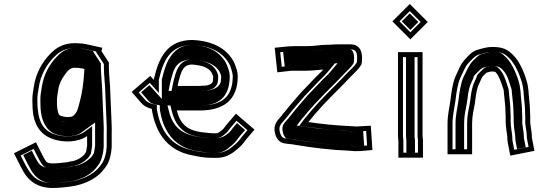

<svg xmlns="http://www.w3.org/2000/svg" viewBox="-20 -750 2744 961"><path d="M402 -405V-400C402 -394.7 401.7 -388.7 401 -382C397.4 -335.5 392.4 -289.9 381 -248C376.2 -232.1 370.3 -199.4 361 -187C354.8 -177.7 346 -165 331 -165C325.7 -164.3 320.7 -164 316 -164C301.2 -165.6 276.3 -167.8 273 -181C266.4 -198.6 265 -220.1 265 -245C265 -267.6 267.8 -271.1 271 -297C274.9 -328.6 289 -355.4 304.5 -376C315.5 -390.7 328.4 -411 354 -411C360.7 -411 367 -410.7 373 -410C375.7 -410 380.7 -409.3 388 -408ZM525 -437 488 -494 492 -511 415 -528C399.7 -531.3 387 -533 377 -533C369 -533.7 361.3 -534 354 -534C299.2 -534 261.6 -512 233 -482C192.1 -441.1 159.1 -384.8 149 -314C144.7 -284 142 -278.5 142 -247C142 -233 142.3 -220 143 -208C147.3 -130.2 179.9 -77.5 240 -56C297.4 -33 374.6 -38.7 416 -69V-21C414.8 -10.5 412.5 0.7 411 10C407.7 14.7 404.7 19.3 402 24C386 40 362.6 54.8 334 58L316 62C298.1 64.2 264.4 68 243 68C232.4 68 214.9 65.9 211 58C204 49.3 197.1 35.2 192 26L160 -38L50 17L82 81C92.2 99.8 102.8 121.7 117 137C143.7 169.4 185.3 191 243 191C269.4 191 312.9 186.9 336 183L360 179C420.6 165 473.2 136.5 504 92L514 78C529 54.1 536.8 21.8 539 -14V-82C539.7 -97.3 539.5 -114.7 538.5 -134C535.7 -188.6 533.7 -259.2 531 -314C529.3 -346.3 525 -381.8 525 -413ZM427 -425.2V-400C427 -393.8 426.6 -386.5 425.9 -379.8C422.3 -333.3 417.3 -286.2 405 -241.1C400.7 -226.7 397.7 -195.7 381.4 -172.5C376.8 -165.6 362.7 -141.3 332.8 -140C327.2 -139.4 321.4 -139 316 -139H314.6C306.1 -139.9 261.5 -135 249.1 -173.4C241.7 -193.8 240 -219.7 240 -245C240 -270.5 243.3 -277 246.2 -300.1C250.8 -337.3 267.2 -368 284.5 -391C293.5 -403 313.2 -436 354 -436C361.3 -436 365.9 -435.8 374.5 -435C379.9 -434.7 384.6 -434 392.9 -432.5ZM376 -508H377C384.2 -508 395.6 -506.6 409.6 -503.6L461.9 -492.1L461.2 -489.3L500 -429.6L500 -413C500 -379.6 504.4 -343.7 506 -312.7C508.7 -258.3 510.7 -187.7 513.5 -132.7C514.5 -113.7 514.7 -98.1 514 -82.5V-14.8C511.8 18.4 504.5 45.4 493.2 64.1L483.5 77.6C457.4 115.4 410.5 141.5 355.1 154.5L331.9 158.3C310.7 161.9 267.1 166 243 166C159.9 166 133.5 123.5 104.2 69.4L83.5 28.2L148.8 -4.5L169.9 37.7C175.2 47.2 181.1 59.9 190.8 72.9C208.7 96.9 232.7 93 243 93C267.5 93 301.3 89 320.3 86.7L338.1 82.7C375.4 77.7 400.8 60.5 419.7 41.7C425.6 35.8 429.7 26.9 434.7 19.8C436.7 7.8 439.3 -4.4 441 -19.6V-118.3L401.2 -89.2C369.2 -65.7 300 -58.9 248.8 -79.4C186.4 -101.7 167 -158.1 167 -247C167 -276.9 169.1 -278.3 173.7 -310.5C183 -375.5 213 -426.6 250.9 -464.5C276.4 -491.3 306.4 -509 354 -509C360.8 -509 368.4 -508.6 376 -508ZM442 -422.9 400.1 -431.8C392.8 -433.2 383.2 -434.6 377.5 -434.9C369.5 -435.7 362 -436 354 -436C343.5 -436 333.1 -434.4 324.4 -431.8C286.1 -420.5 275.5 -396.2 268.3 -386.6C251.1 -363.8 235.5 -334.1 231.1 -298.9C228.1 -274.9 225 -269.5 225 -245C225 -219.8 226.3 -196.7 233.7 -176.1C245.1 -139.7 304.3 -139.9 312.5 -139H316C322.2 -139 332.4 -139.8 335.7 -140.1C385.3 -143.4 394.7 -172.6 397.6 -177C412.6 -197.7 415.8 -228.4 420.4 -243.6C432.4 -287.7 437.4 -334.1 440.9 -380.6C441.6 -387.3 442 -394.1 442 -400ZM354 -509C319.1 -509 293.3 -496.4 267.1 -469C229.4 -431.2 198.5 -379.1 188.8 -311.8C184.4 -280.4 182 -277.5 182 -247C182 -233.2 182.3 -220.5 183 -208.9C186.3 -149.1 208 -109.1 237.1 -89.2C273.9 -64.1 350.3 -59.4 385.6 -85.2L456 -136.9V-20.1C454.5 -6.5 452 5.5 450.1 16.6C445.8 22.6 441.8 28.7 438.2 35C418.7 54.4 392.1 75.6 344.6 82.2L326.7 86.2C306.1 88.7 272.4 93 243 93C230.8 93 191 91.5 172.9 66.2C166.8 58 158.5 42 154 33.8L139.3 4.4L96.3 25.9L120 73.2C130.2 91.9 141.2 113.3 151.6 124.5C176.4 151.2 201.3 166 243 166C263.5 166 307.1 161.9 325.7 158.8L347.8 155.2C397.7 143.3 440.8 120.3 467.4 81.9L477.1 68.4C489 48.9 496.8 19.6 499 -14.5V-82.3C499.7 -97.8 499.5 -114 498.5 -133.2C495.7 -188 493.7 -258.6 491 -313.2C489.4 -344.7 485 -380.4 485 -413L485 -432.1L446.8 -490.9L447.6 -494.3L401.8 -504.4C389.1 -507.2 380 -508 377 -508H374.3C367.5 -508.6 360 -509 354 -509Z M1013 -322C1003.6 -322 989.1 -320 979 -320H869C872.3 -336.4 875 -349.2 881 -368C890.2 -399.3 901.7 -427 941 -427C992.3 -422.7 1033.8 -412.8 1046 -370C1046 -368.7 1046.3 -367.3 1047 -366C1047 -359.3 1046.7 -354 1046 -350C1046 -330 1029.4 -326.1 1013 -322ZM750 -353V-350L732 -370L639 -290L685 -237C699.1 -220.2 716.5 -210.2 740 -205C740 -201.7 740.3 -198.3 741 -195C762.1 -75.5 825.5 6.9 945 28C975.7 34.6 1005.3 40 1041 40H1065C1099.7 40 1125.9 27.8 1147 13C1162.7 1.2 1188.1 -19.1 1199 -35C1215.8 -58.5 1235.4 -79.2 1254 -101L1161 -181L1121 -134C1113.2 -124.9 1106.4 -117.1 1099 -106C1094.4 -101.4 1079.3 -89.7 1077 -88C1072.3 -84.9 1068.8 -83 1061 -83H1042C1037.3 -83 1032.7 -83.3 1028 -84C1000.2 -86.8 974.5 -88.8 950 -97C901.6 -111.5 877.6 -146.7 865 -197H979C1098.7 -197 1170 -248.8 1170 -369C1169.3 -385 1166.7 -398.7 1162 -410C1155.7 -433.2 1143.7 -455.4 1129 -472C1089.8 -520.2 1026.3 -546.1 944 -550C815.4 -550 774.1 -459.1 750 -353ZM942 -452H941C884.4 -452 866.1 -405.9 857.1 -375.3C851 -356.1 847.8 -341.2 844.5 -324.9L838.5 -295H979C991.8 -295 1006.5 -297 1013 -297H1016.1C1028.1 -300 1048.3 -301.5 1062.5 -321.7C1068 -329.4 1070.4 -338.5 1071 -348.2C1071.8 -353.7 1072 -359.4 1072 -366V-371.9C1056.2 -434.8 995 -448.7 942 -452ZM943.4 -525C1022 -521.1 1076.1 -497.4 1109.9 -455.8C1122.6 -441.5 1132.5 -423.1 1137.9 -403.4C1140.5 -393.8 1144.3 -383.3 1145 -368.5C1144.6 -263.1 1089.7 -222 979 -222H833L840.7 -190.9C854.5 -135.8 884.4 -91 942.5 -73.2C972 -63.5 998.3 -61.8 1025 -59.2C1032.1 -58.2 1036.1 -58 1042 -58H1061C1073.3 -58 1085 -63.3 1090.9 -67.2C1095.4 -70.3 1110.3 -81.9 1118.4 -90.1C1125.5 -100.6 1131.4 -107.7 1140 -117.8L1163.7 -145.7L1218.6 -98.4C1203.9 -81.6 1191.8 -67.9 1178.5 -49.4C1171.2 -38.7 1146.6 -18 1132.3 -7.3C1113.5 5.8 1093.4 15 1065 15H1041C1007.6 15 981.1 10.2 949.8 3.5C838.9 -16.1 785 -89.8 765.6 -199.6C765.1 -202 765 -203.2 765 -205V-225.1L745.4 -229.4C726.1 -233.7 714.7 -240.5 704 -253.2L674.3 -287.4L729.8 -335.1L775 -284.9V-350C797 -445.8 830.6 -524.5 943.4 -525ZM1087 -369.8V-366C1087 -359.5 1086.7 -353.6 1086 -348.8C1085.4 -336.1 1080.2 -324.3 1067.9 -315.1C1049.7 -301.5 1034.5 -300.4 1020.7 -297H1013C1011 -297 996.1 -295 979 -295H823.7L829.3 -323.1C832.6 -339.4 835.6 -353.6 841.7 -372.7C849.1 -397.9 861.7 -452 941 -452H943.7C1004.1 -447.5 1072.2 -429.8 1087 -369.8ZM1130 -368.7C1129.3 -383.3 1126.6 -395.6 1122.8 -404.8C1117 -426.1 1106.6 -445.6 1093.6 -460.3C1059.9 -501.8 1011.4 -521.4 942.5 -525C886.6 -524.4 852.4 -501.3 822.8 -449.8C809.2 -424.4 798 -386.2 790 -351.2V-254.6L727.7 -323.8L686.2 -288.1L720.3 -248.8C731.2 -235.8 740.2 -231.5 753.4 -228.6L780 -222.6V-205C780 -202.6 780.2 -200.7 780.7 -197.9C787.5 -159.4 795.3 -130.7 811 -102.9C840.5 -43.9 893.5 -7.1 955.9 3.9C986.5 9.3 1011 15 1041 15H1065C1083.1 15 1098.8 9.1 1116.7 -3.3C1130.4 -13.7 1154.8 -34.1 1162.4 -45C1176.7 -65.2 1191.7 -81.8 1206.8 -99.1L1166.3 -133.9L1156.3 -122.2C1148.3 -112.9 1142.5 -106.3 1135.9 -96.4C1130 -87.5 1111.5 -74.8 1107.7 -72C1101.2 -67.1 1083.3 -58 1061 -58H1042C1034.7 -58 1027.9 -58.5 1020.5 -59.4C994.5 -62 964.6 -64 931.9 -74.7C865 -95.2 838.5 -141.2 825.5 -193.1L818.3 -222H979C1030.4 -222 1064.2 -232.2 1088.8 -254.2C1113.2 -275.9 1129.9 -312.1 1130 -368.7Z M1734 -528H1668C1655 -528 1642.4 -527.2 1630 -526H1621C1613 -526 1603.3 -525.7 1592 -525L1565 -522C1548.5 -520.6 1533.6 -519 1515 -519H1449C1441 -519 1433 -518.7 1425 -518L1355 -511L1368 -388L1438 -396H1515C1536.4 -396 1556 -398.5 1576 -400L1598 -402C1594.7 -398 1591.3 -394.3 1588 -391C1555.4 -360.6 1516.9 -316.9 1486 -286C1459.1 -254.6 1430 -222.2 1405 -190C1399 -184 1393.3 -177 1388 -169C1367.4 -145.8 1345.4 -125.2 1357 -81C1363.7 -55.7 1377 -40 1397 -34C1410.3 -29.6 1441.3 -29.2 1458 -25C1542.1 -11 1630.6 0.4 1723 4C1750.7 5.2 1752.2 7.9 1775 6H1783L1844 1L1836 -121L1767 -117C1765.7 -116.3 1764.7 -116.3 1764 -117C1758.7 -117 1747.3 -117.7 1730 -119C1657.3 -122 1590.1 -129.4 1523 -139C1527 -144.3 1531.3 -149.3 1536 -154C1542 -162 1548.5 -170 1555.5 -178C1583.2 -209.7 1608.4 -237.4 1640 -269L1675 -304C1693.8 -322.8 1717.3 -346.9 1735 -366L1761 -392C1772.3 -403.3 1781 -414 1787 -424C1789 -426 1790.5 -432.2 1791.5 -442.5C1796.2 -491 1781.5 -528 1734 -528ZM1668 -503H1734C1760.6 -503 1770.9 -489 1766.6 -444.9C1766.2 -441 1765.5 -437 1765.5 -436.7C1760.3 -428.2 1753.6 -419.9 1743.3 -409.7L1717 -383.4C1698.9 -363.9 1676.1 -340.5 1657.3 -321.7L1622.3 -286.7C1590.3 -254.6 1564.6 -226.4 1536.7 -194.5C1529.8 -186.6 1522.3 -177.4 1517 -170.4C1511.2 -164.3 1507.5 -159.9 1503 -154L1477.7 -120.2L1519.5 -114.3C1546.9 -110.3 1574.2 -108.6 1600.4 -104.3C1645.7 -98.6 1682.3 -96 1728.5 -94C1744.2 -92.8 1751.7 -92.4 1759.1 -92.1L1772.4 -92.3L1812.7 -94.6L1817.4 -21.9L1782 -19H1774C1753.4 -17.3 1755.7 -19.6 1724 -21C1633.5 -24.5 1544.5 -36 1463 -49.5C1441.4 -54.6 1411.2 -55.6 1404.5 -57.8C1393.7 -61.1 1386.4 -67.5 1381.2 -87.4C1372.9 -118.9 1384.6 -127.5 1406.7 -152.4C1413.1 -159.6 1417.9 -167.5 1423.8 -173.4C1448 -204.6 1478.3 -238.6 1504.4 -269C1537.5 -302.3 1573.4 -343.2 1605.4 -373C1610 -377.6 1613.3 -381.3 1617.2 -386L1655.8 -432.4L1573.9 -424.9C1553.5 -423.3 1534.3 -421 1515 -421H1436.6L1390.2 -415.7L1382.5 -488.6L1427.3 -493.1C1434.1 -493.7 1441.8 -494 1449 -494H1515C1535.3 -494 1550.6 -495.7 1567.4 -497.1L1594.1 -500.1C1605.7 -500.7 1613.6 -501 1621 -501H1631.2C1643.3 -502.2 1655.5 -503 1668 -503ZM1633.2 -501H1621C1614.8 -501 1608.1 -500.8 1597.4 -500.2L1571.1 -497.3C1553.9 -495.8 1538 -494 1515 -494H1449C1442.9 -494 1437.5 -493.8 1430.8 -493.3L1397.3 -489.9L1405 -417.6L1434.4 -421H1515C1531.6 -421 1547.6 -423 1570.7 -424.8L1669.6 -433.8L1633.5 -390.5C1629.5 -385.7 1626.3 -382.2 1621.6 -377.4C1589.9 -347.8 1553 -305.9 1520.6 -273.5C1494 -242.4 1465.1 -210.1 1441 -179.1C1435.8 -172.4 1429.7 -166.6 1424.1 -158.1C1402.3 -133.6 1386.6 -122.5 1396.5 -85.1C1402.6 -61.9 1412.9 -57 1415.2 -56.3C1420.5 -55.2 1445.3 -54.4 1470.3 -48.8C1552.2 -35.3 1637.3 -24.3 1725.6 -20.9C1764.1 -19.3 1753.6 -17.4 1772.3 -19H1780.4L1802.5 -20.8L1797.8 -93.7L1776.7 -92.5L1755.9 -92.2C1670.3 -95.7 1595.8 -103 1514.1 -114.6L1465.7 -121.5L1486.8 -149.6C1491.2 -155.5 1494.7 -159.6 1500.8 -165.9C1506.7 -173.7 1513.4 -182 1520.4 -190C1548.3 -221.9 1574 -250.2 1606.1 -282.3L1641.1 -317.3C1659.9 -336.1 1682.6 -359.4 1700.7 -378.9L1727.1 -405.3C1737.3 -415.5 1744.7 -424.7 1749.5 -432.8C1750.2 -433.8 1751 -437.7 1751.6 -444C1756.7 -497.1 1735.1 -503 1734 -503H1668C1656.5 -503 1644.7 -502.2 1633.2 -501Z M1974 -44V39H2097V-44C2097 -52 2096.3 -59.7 2095 -67V-489H1972V-71C1972 -62.1 1974 -51.6 1974 -44ZM1944 -643 2034 -553 2121 -640 2031 -730ZM2072 -44V14H1999V-44C1999 -55.4 1997 -65.4 1997 -71V-464H2070V-64.7C2071.2 -58.3 2072 -51.5 2072 -44ZM1979.4 -643 2031 -694.6 2085.6 -640 2034 -588.4ZM2055 -65.6V-464H2012V-71C2012 -64.2 2014 -54 2014 -44V14H2057V-44C2057 -51.7 2056.2 -58.9 2055 -65.6ZM1991.2 -643 2034 -600.2 2073.8 -640 2031 -682.8Z M2437 -392H2443C2445.4 -392 2458.8 -392.4 2461 -388C2476.5 -372.5 2488.5 -338.7 2495 -317C2499.5 -305.7 2502 -299.7 2502 -287C2504.4 -253.6 2510 -224 2510 -189C2510.7 -180.3 2511 -172 2511 -164V-142C2511 -124.6 2513.2 -111.8 2515 -96L2518 -76C2518.7 -72 2519 -68.7 2519 -66C2519 -56.7 2519.7 -47.7 2521 -39L2534 29L2655 5L2642 -62V-66C2642 -74 2641.3 -82.7 2640 -92L2637 -112C2636.3 -120 2635.3 -127.3 2634 -134V-164C2634 -172 2633.7 -181 2633 -191C2633 -220.1 2629.1 -243.8 2627 -271L2625 -297C2623.7 -309 2622 -320 2620 -330C2606.7 -383.1 2582.3 -440.7 2548 -475C2519.7 -503.3 2496.4 -515 2443 -515C2416.8 -515 2392.3 -507.1 2371 -501C2343.6 -494.1 2321.6 -469 2307 -452C2284.9 -429.9 2274.6 -397.3 2260 -368C2246 -335.3 2239.9 -292.6 2235 -251C2230.1 -213.9 2220 -175.8 2220 -133V22H2343V-133C2343 -169.9 2351 -200.2 2357 -234C2360.7 -261.6 2363.5 -291.4 2372 -317L2380 -335C2382 -340.3 2384.7 -346.3 2388 -353C2394.9 -369.2 2398.9 -371 2413 -384C2413 -387.2 2434.5 -391.2 2437 -392ZM2609 -164V-131.5C2610.4 -124.8 2611.4 -117.6 2612.2 -109.1L2615.3 -88.4C2616.4 -80.2 2617 -72.6 2617 -66V-59.6L2625.7 -14.7L2553.8 -0.4L2545.6 -43.2C2544.5 -51.2 2544 -57.9 2544 -66C2544 -70.6 2543.4 -75.5 2542.7 -79.9L2539.8 -99.2C2537.8 -116.9 2536 -126.8 2536 -142V-164C2536 -172.1 2535.5 -182.9 2535 -190C2534.9 -227.1 2529.2 -258.5 2527 -287.9C2526.8 -304.4 2522 -316.9 2518.6 -325.3C2511.3 -349.2 2499.3 -384.3 2480.4 -403.9C2461.5 -426.2 2443 -417 2443 -417H2432.9C2424.6 -414.2 2411.8 -419.9 2392.9 -399.5C2387.7 -394.7 2381.6 -388.4 2379.3 -385.9C2365.2 -373.9 2365.6 -364.3 2365.3 -363.4C2361.7 -356.2 2358.6 -349.1 2356.9 -344.5L2348.7 -326.1C2338.9 -296.8 2335.7 -263.9 2332.3 -237.8C2326.4 -204.8 2318 -173.5 2318 -133V-3H2245V-133C2245 -171.9 2254.5 -208.2 2259.8 -247.9C2264.7 -289.4 2271.2 -330.4 2282.7 -357.5C2298.7 -389.9 2308.5 -418.1 2324.7 -434.3C2336.5 -446.1 2356.5 -471.6 2377.5 -476.8C2400.4 -483.4 2421.4 -490 2443 -490C2492.1 -490 2505.4 -482.3 2530.3 -457.3C2559.1 -428.5 2583.2 -373.8 2595.6 -324.5C2597.4 -315.2 2598.9 -304.9 2600.1 -294.7L2602.1 -269.1C2604.3 -240.5 2608 -217.8 2608 -191V-190.2C2608.6 -180.5 2609 -171.5 2609 -164ZM2496.4 -399.8C2518.7 -377.5 2527 -345.9 2534.1 -322.3C2538.3 -311.9 2541.9 -302.4 2542 -287.6C2544.3 -256.6 2549.9 -226 2550 -189.6C2550.6 -182 2551 -172 2551 -164V-142C2551 -125.9 2553 -115 2554.9 -98L2557.8 -78.5C2558.5 -74.2 2559 -69.9 2559 -66C2559 -57.4 2559.5 -49.9 2560.8 -41.7L2568 -4L2611.3 -12.6L2602 -60.5V-66C2602 -73.1 2601.4 -81.1 2600.2 -89.7L2597.1 -110.2C2596.3 -119.6 2595.4 -125.4 2594 -132.4V-164C2594 -171.9 2593.7 -179.5 2593 -190.5C2593 -219.4 2589.2 -241.4 2587 -269.8L2585.1 -295.5C2583.8 -306.4 2582.3 -317 2580.4 -326.5C2567.7 -376.9 2542.7 -433.2 2514.1 -461.8C2489.1 -486.7 2482.8 -490 2443 -490C2429.3 -490 2410.7 -484.9 2387.6 -478.3C2375.6 -474.8 2349.5 -448.7 2342.3 -440.2C2326.4 -421.7 2314.9 -394.1 2298.4 -361C2286.1 -331.6 2279.7 -290.4 2274.9 -249C2269.7 -210.3 2260 -173.4 2260 -133V-3H2303V-133C2303 -172.2 2311.3 -203.1 2317.2 -236.4C2320.7 -263.1 2323.7 -294.7 2333.1 -322.9L2341.2 -341.2C2343.1 -346 2346.1 -353 2349.5 -359.9C2350.6 -362.4 2348.2 -368.9 2363.1 -381.5C2366.5 -385.3 2370.8 -389.6 2377.3 -395.6C2396.4 -417.7 2416.1 -413.4 2427 -417H2442.9C2442.9 -417 2475.2 -426.3 2496.4 -399.8Z"/></svg>

Font: Tape
Style: Regular
Weight: 500
Foundry: Cannot Into Space Fonts
Version: Version 0.97